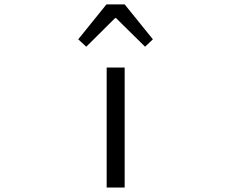

<svg xmlns="http://www.w3.org/2000/svg" viewBox="-20 -844 1040 864"><path d="M460 0V-540H541V0ZM332 -667 459 -824.2H541L668 -667L632.8 -633.8L502 -762.7H498L368.2 -633.8Z"/></svg>

Font: Gen Shin Gothic Monospace Normal
Style: Regular
Weight: 350
Designer: [Source Han Sans]
Ryoko NISHIZUKA  (kana & ideographs); Paul D. Hunt (Latin, Greek & Cyrillic); Wenlong ZHANG  (bopomofo
Version: Version 1.002.20150607